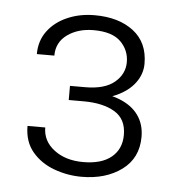

<svg xmlns="http://www.w3.org/2000/svg" viewBox="-38 -752 435 469"><g transform="rotate(5 179.5 -517.0)"><path d="M168 -538.1Q215.8 -538.1 240 -558.3Q264.2 -578.6 264.2 -607.9Q264.2 -637.2 243.2 -658Q222.2 -678.7 176.8 -678.7Q138.7 -678.7 112.5 -659.9Q86.4 -641.1 86.4 -608.4H43.5Q43.5 -641.1 61.3 -665Q79.1 -689 109.4 -702.1Q139.6 -715.3 176.3 -715.3Q235.4 -715.3 271.5 -687.5Q307.6 -659.7 307.6 -607.9Q307.6 -582.5 291.7 -561Q275.9 -539.6 246.3 -526.1Q216.8 -512.7 174.8 -512.7H130.9V-538.1ZM130.9 -528.8H174.8Q221.7 -528.8 252.9 -516.6Q284.2 -504.4 300 -482.2Q315.9 -460 315.9 -429.2Q315.9 -377 276.6 -348.1Q237.3 -319.3 178.2 -319.3Q143.6 -319.3 110.8 -331.3Q78.1 -343.3 57.1 -368.2Q36.1 -393.1 36.1 -431.6H79.6Q79.6 -398.4 107.7 -377Q135.7 -355.5 179.2 -355.5Q224.1 -355.5 248.3 -375.5Q272.5 -395.5 272.5 -430.2Q272.5 -469.2 243.7 -486.3Q214.8 -503.4 168 -503.4H130.9Z"/></g></svg>

Font: Heebo ExtraLight
Style: Regular
Weight: 250
Designer: Oded Ezer
Foundry: Ezer Type House
Version: Version 3.100